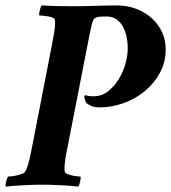

<svg xmlns="http://www.w3.org/2000/svg" viewBox="-31 -682 631 708"><path d="M255 -659Q226 -659 189.5 -659.5Q153 -660 122 -662Q121 -660 119 -654.5Q117 -649 115.5 -643Q114 -637 113.5 -632Q113 -627 114 -625Q119 -625 128 -624Q137 -623 146.5 -621.5Q156 -620 163 -617Q170 -614 171 -609Q172 -606 172 -603Q172 -600 172 -596Q172 -581 168.5 -560.5Q165 -540 160 -514L88 -144Q82 -112 76 -88Q70 -64 62 -49Q59 -44 50.5 -41Q42 -38 32 -35.5Q22 -33 13 -32Q4 -31 -1 -31Q-3 -29 -5 -23.5Q-7 -18 -8.5 -12Q-10 -6 -10.5 -0.5Q-11 5 -9 6Q19 3 57.5 1Q96 -1 125 -1Q154 -1 193 1Q232 3 258 6Q260 4 261.5 -1.5Q263 -7 264.5 -13Q266 -19 266.5 -24.5Q267 -30 265 -31Q261 -31 251.5 -32Q242 -33 232.5 -35.5Q223 -38 216 -41Q209 -44 208 -49Q206 -57 207 -69.5Q208 -82 210 -96.5Q212 -111 215 -124Q218 -137 219 -144L298 -548Q303 -570 306 -585.5Q309 -601 314 -610Q317 -614 321.5 -616.5Q326 -619 332.5 -620Q339 -621 347 -621Q355 -621 363 -621Q382 -621 396.5 -612Q411 -603 420.5 -587Q430 -571 435 -549.5Q440 -528 440 -503Q440 -477 431.5 -446.5Q423 -416 406.5 -389.5Q390 -363 367 -345Q344 -327 314 -327Q303 -327 297 -328Q291 -329 284 -331Q282 -331 281 -329Q280 -327 280 -324Q280 -320 283 -311.5Q286 -303 289 -301Q294 -297 305 -291.5Q316 -286 336 -286Q380 -286 424 -301.5Q468 -317 502.5 -345.5Q537 -374 558.5 -413Q580 -452 580 -500Q580 -534 566.5 -563.5Q553 -593 528.5 -615Q504 -637 471 -649.5Q438 -662 399 -662Q378 -662 358.5 -661.5Q339 -661 321 -660.5Q303 -660 286.5 -659.5Q270 -659 255 -659Z"/></svg>

Font: Vermiglione
Style: Italic
Weight: 400
Italic angle: -11°
Version: Version 1.105